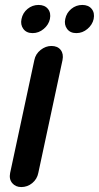

<svg xmlns="http://www.w3.org/2000/svg" viewBox="-20 -747 400 777"><path d="M112 -613Q87 -613 74.5 -630Q62 -647 67 -670Q72 -695 91.5 -711Q111 -727 136 -727Q161 -727 174 -711Q187 -695 182 -670Q177 -647 157 -630Q137 -613 112 -613ZM119 -504Q124 -529 144.5 -545Q165 -561 188 -561Q213 -561 225.5 -545Q238 -529 233 -504L135 -47Q130 -22 110.5 -6Q91 10 66 10Q43 10 29.5 -6Q16 -22 21 -47ZM289 -613Q264 -613 251.5 -630Q239 -647 244 -670Q249 -695 268.5 -711Q288 -727 313 -727Q338 -727 351 -711Q364 -695 359 -670Q354 -647 334 -630Q314 -613 289 -613Z"/></svg>

Font: VDS
Style: Bold Italic
Weight: 700
Designer: artmaker
Foundry: artmaker
Version: Version 1.000 2009 initial release